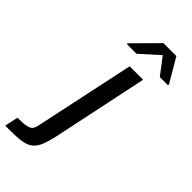

<svg xmlns="http://www.w3.org/2000/svg" viewBox="-393 -790 1050 1050"><g transform="rotate(45 132.0 -264.5)"><path d="M-105 201 -88 123Q-41 123 -19 118Q3 113 11.5 101.5Q20 90 24 68L147 -510H251L133 51Q123 95 111.5 123Q100 151 83.5 167Q67 183 42 190.5Q17 198 -19 199.5Q-55 201 -105 201ZM50 -585 51 -592 188 -730H288L369 -592L368 -585H305L232 -681L125 -585Z"/></g></svg>

Font: Saira SemiExpanded Medium
Style: Italic
Weight: 500
Width: 6
Italic angle: -12°
Designer: Hector Gatti with collaboration of the Omnibus-Type team
Foundry: Omnibus-Type
Version: Version 1.101